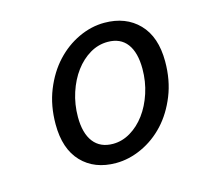

<svg xmlns="http://www.w3.org/2000/svg" viewBox="-62 -789 480 467"><g transform="rotate(-15 178.0 -555.5)"><path d="M177 -387Q123 -387 91 -420.5Q59 -454 59 -516Q59 -563 74.5 -601.5Q90 -640 115 -667Q140 -694 172 -709Q204 -724 237 -724Q291 -724 323.5 -690.5Q356 -657 356 -595Q356 -548 340.5 -509.5Q325 -471 300 -444Q275 -417 242.5 -402Q210 -387 177 -387ZM182 -434Q205 -434 226 -446.5Q247 -459 263 -480.5Q279 -502 288.5 -531Q298 -560 298 -592Q298 -633 281.5 -655Q265 -677 233 -677Q209 -677 188 -664.5Q167 -652 151 -630.5Q135 -609 125.5 -580Q116 -551 116 -519Q116 -478 133 -456Q150 -434 182 -434Z"/></g></svg>

Font: TypoPRO Source Sans Pro
Style: Italic
Weight: 400
Italic angle: -11°
Designer: Paul D. Hunt
Foundry: Adobe Systems Incorporated
Version: Version 1.075;PS 2.000;hotconv 1.0.86;makeotf.lib2.5.63406